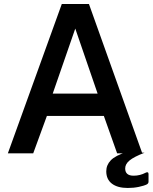

<svg xmlns="http://www.w3.org/2000/svg" viewBox="-20 -762 758 954"><path d="M287 -742 19 0H145L213 -186H496L562 0H687L422 -742ZM465 -297H242L354 -620ZM530.5 34.5C515.5 50.2 508 68.3 508 89C508 115.7 517.3 136.2 536 150.5C554.7 164.8 581 172 615 172C634.3 172 652.7 170.2 670 166.5C687.3 162.8 700.7 158.7 710 154C715.3 150.7 718 146.3 718 141V104C718 97.3 716 94 712 94C708.7 94 706 94.7 704 96C685.3 106 665.3 111 644 111C616 111 602 99 602 75C602 60.3 609.3 47 624 35C638.7 23 663.3 10.3 698 -3L610 -7C572 5 545.5 18.8 530.5 34.5Z"/></svg>

Font: Morrison SemiBold
Style: Regular
Weight: 600
Designer: Pablo Impallari, Rodrigo Fuenzalida (Modified by Dan O. Williams)
Version: Version 0.030; ttfautohint (v1.8.1)